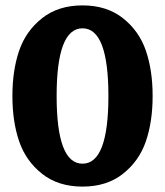

<svg xmlns="http://www.w3.org/2000/svg" viewBox="-20 -682 612 712"><path d="M51 -158Q26 -231 26 -326Q26 -421 51 -494Q76 -567 136 -614.5Q196 -662 286 -662Q376 -662 436 -614.5Q496 -567 521 -494Q546 -421 546 -326Q546 -231 521 -158Q496 -85 436 -37.5Q376 10 286 10Q196 10 136 -37.5Q76 -85 51 -158ZM286 -75Q382 -75 382 -326Q382 -577 286 -577Q190 -577 190 -326Q190 -75 286 -75Z"/></svg>

Font: Andada
Style: Bold
Weight: 700
Designer: Carolina Giovagnoli
Foundry: Carolina Giovagnoli
Version: Version 1.003